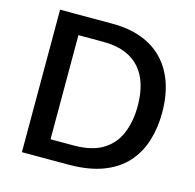

<svg xmlns="http://www.w3.org/2000/svg" viewBox="-104 -821 944 928"><g transform="rotate(15 368.0 -356.5)"><path d="M84.5 0Q84.5 -59 84.5 -113.5Q84.5 -168 84.5 -234.5V-474.5Q84.5 -542.5 84.5 -598Q84.5 -653.5 84.5 -713Q128 -713 171.2 -713Q214.5 -713 258 -713Q301.5 -713 347 -713Q429 -713 492.8 -689.2Q556.5 -665.5 600.5 -619.8Q644.5 -574 667.2 -508.5Q690 -443 690 -359Q690 -283.5 669.8 -218.2Q649.5 -153 605.8 -104Q562 -55 490.5 -27.5Q419 0 316.5 0Q272 0 233.5 0Q195 0 158.8 0Q122.5 0 84.5 0ZM202 -96H317Q409.5 -96 464.5 -130.5Q519.5 -165 543.5 -225Q567.5 -285 567.5 -361Q567.5 -419 553.5 -466.2Q539.5 -513.5 510 -547.2Q480.5 -581 435 -599Q389.5 -617 326.5 -617H202Q202 -577.5 202 -537.8Q202 -498 202 -450V-260Q202 -213 202 -173.8Q202 -134.5 202 -96Z"/></g></svg>

Font: Commissioner Thin Medium
Style: Regular
Weight: 500
Version: Version 1.000